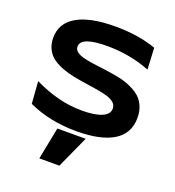

<svg xmlns="http://www.w3.org/2000/svg" viewBox="-143 -690 936 1027"><g transform="rotate(20 325.0 -176.0)"><path d="M45.9 -407.2Q45.9 -490.7 121.1 -533.9Q196.3 -577.1 338.9 -577.1Q471.2 -577.1 571.8 -541L578.1 -418.9Q462.4 -463.9 334 -463.9Q184.1 -463.9 184.1 -407.2Q184.1 -389.6 199 -378.2Q213.9 -366.7 238.8 -360.4Q263.7 -354 296.1 -349.6Q328.6 -345.2 364.5 -340.6Q400.4 -335.9 436 -329.3Q471.7 -322.8 504.2 -309.8Q536.6 -296.9 561.5 -278.3Q586.4 -259.8 601.3 -229Q616.2 -198.2 616.2 -158.2Q616.2 -68.4 543.5 -23.7Q470.7 21 332 21Q179.7 21 59.1 -35.2L49.8 -161.1Q188.5 -92.8 321.8 -92.8Q395.5 -92.8 435.3 -109.9Q475.1 -127 475.1 -159.2Q475.1 -178.2 460.4 -191.7Q445.8 -205.1 420.9 -212.6Q396 -220.2 363.8 -225.6Q331.5 -231 295.9 -236.1Q260.3 -241.2 224.9 -248Q189.5 -254.9 157.2 -266.8Q125 -278.8 100.1 -296.1Q75.2 -313.5 60.5 -341.8Q45.9 -370.1 45.9 -407.2ZM232.9 42H394L311 225.1H196.8Z"/></g></svg>

Font: Mattone
Style: Regular
Weight: 400
Width: 6
Designer: Nunzio Mazzaferro
Foundry: Collletttivo
Version: Version 2.000;Glyphs 3.2 (3217)